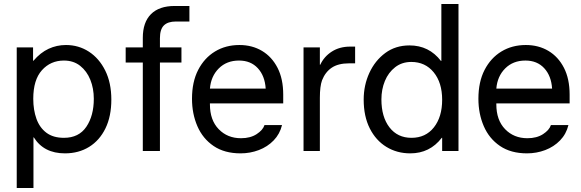

<svg xmlns="http://www.w3.org/2000/svg" viewBox="-20 -758 2918 964"><path d="M64 186V-520H146V-453H148Q183 -494 224 -513Q265 -532 311 -532Q375 -532 426.5 -498.5Q478 -465 508.5 -403.5Q539 -342 539 -258Q539 -174 509.5 -113.5Q480 -53 427.5 -20.5Q375 12 306 12Q200 12 150 -68H148V186ZM301 -66Q376 -66 413.5 -121.5Q451 -177 451 -262Q451 -314 433.5 -357.5Q416 -401 382.5 -427.5Q349 -454 301 -454Q234 -454 190.5 -405.5Q147 -357 147 -262Q147 -206 163 -161.5Q179 -117 213 -91.5Q247 -66 301 -66Z M697 0V-444H611V-520H697V-568Q697 -646 738 -687Q779 -728 857 -728H931V-650H863Q823 -650 803 -630.5Q783 -611 783 -566V-520H891V-444H783V0Z M1188 12Q1107 12 1052.5 -25Q998 -62 971 -124.5Q944 -187 944 -262Q944 -347 975 -407Q1006 -467 1059.5 -499.5Q1113 -532 1182 -532Q1246 -532 1295.5 -502.5Q1345 -473 1373.5 -417.5Q1402 -362 1402 -283V-239H1034V-234Q1034 -155 1078 -109.5Q1122 -64 1190 -64Q1237 -64 1268.5 -84.5Q1300 -105 1308 -130H1396Q1385 -85 1354 -53Q1323 -21 1279.5 -4.5Q1236 12 1188 12ZM1180 -454Q1118 -454 1078.5 -414.5Q1039 -375 1034 -313H1314Q1310 -377 1274.5 -415.5Q1239 -454 1180 -454Z M1504 0V-520H1586V-433H1588Q1607 -474 1646 -499Q1685 -524 1738 -524H1763V-440H1733Q1678 -440 1645.5 -418Q1613 -396 1597 -355Q1586 -325 1586 -267V0Z M2040 12Q1973 12 1920 -20.5Q1867 -53 1836.5 -113.5Q1806 -174 1806 -258Q1806 -330 1834.5 -392Q1863 -454 1914.5 -492Q1966 -530 2036 -530Q2134 -530 2194 -452H2196V-738H2282V0H2200V-66H2198Q2138 12 2040 12ZM2046 -66Q2117 -66 2158.5 -118.5Q2200 -171 2200 -257Q2200 -343 2157.5 -395Q2115 -447 2045 -447Q1998 -447 1964 -420.5Q1930 -394 1912.5 -351.5Q1895 -309 1895 -259Q1895 -171 1935.5 -118.5Q1976 -66 2046 -66Z M2626 12Q2545 12 2490.5 -25Q2436 -62 2409 -124.5Q2382 -187 2382 -262Q2382 -347 2413 -407Q2444 -467 2497.5 -499.5Q2551 -532 2620 -532Q2684 -532 2733.5 -502.5Q2783 -473 2811.5 -417.5Q2840 -362 2840 -283V-239H2472V-234Q2472 -155 2516 -109.5Q2560 -64 2628 -64Q2675 -64 2706.5 -84.5Q2738 -105 2746 -130H2834Q2823 -85 2792 -53Q2761 -21 2717.5 -4.5Q2674 12 2626 12ZM2618 -454Q2556 -454 2516.5 -414.5Q2477 -375 2472 -313H2752Q2748 -377 2712.5 -415.5Q2677 -454 2618 -454Z"/></svg>

Font: Liter
Style: Regular
Weight: 400
Designer: Anton Skugarov
Foundry: skugi
Version: Version 1.004; ttfautohint (v1.8.4.7-5d5b)